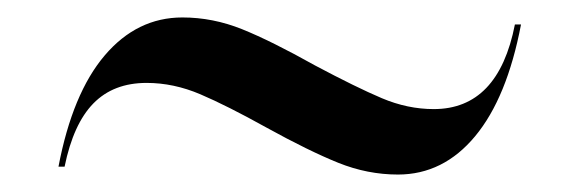

<svg xmlns="http://www.w3.org/2000/svg" viewBox="-20 -394 664 220"><path d="M285 -248Q240 -273 209.5 -286Q179 -299 148 -299Q110 -299 87 -275.5Q64 -252 54 -203H47Q63 -287 100 -330.5Q137 -374 189 -374Q224 -374 257.5 -360.5Q291 -347 341 -319Q388 -294 417.5 -281.5Q447 -269 477 -269Q551 -269 570 -366H577Q561 -282 524.5 -238Q488 -194 436 -194Q401 -194 367.5 -207.5Q334 -221 285 -248Z"/></svg>

Font: Nyght Serif
Style: Regular
Weight: 400
Designer: Maksym Kobuzan
Version: Version 0.410